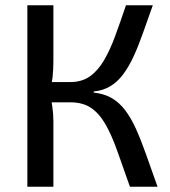

<svg xmlns="http://www.w3.org/2000/svg" viewBox="-20 -710 648 730"><path d="M561 -690Q540 -631 522.5 -581.5Q505 -532 487 -493.5Q469 -455 448 -427Q427 -399 400 -382.5Q373 -366 336 -362V-358Q375 -354 404 -337.5Q433 -321 455.5 -291.5Q478 -262 497 -220Q516 -178 535.5 -122.5Q555 -67 579 0H474Q446 -80 424.5 -140Q403 -200 379.5 -240Q356 -280 325 -300.5Q294 -321 247 -321V-398Q291 -398 321.5 -419.5Q352 -441 375 -480Q398 -519 417.5 -572Q437 -625 459 -690ZM183 -690V-478Q183 -447 180 -418Q177 -389 170 -361Q175 -333 179 -304Q183 -275 183 -249V0H84V-690ZM285 -398V-321H154V-398Z"/></svg>

Font: Exo 2 Medium
Style: Regular
Weight: 500
Designer: Natanael Gama
Foundry: Natanael Gama
Version: Version 2.010